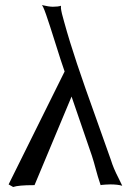

<svg xmlns="http://www.w3.org/2000/svg" viewBox="-20 -726 530 763"><path d="M264.2 -341.8 117.2 9.8H112.8Q53.7 9.8 32.2 17.1L14.2 6.8L236.8 -441.9Q223.1 -480.5 200 -554.7Q176.8 -628.9 163.1 -668.2Q149.4 -707.5 145 -706.1Q174.8 -699.2 189.9 -699.2Q210.9 -699.2 222.2 -703.1V-692.9Q224.1 -675.8 234.9 -639.2Q256.3 -561.5 285.9 -473.1Q315.4 -384.8 361.1 -258.1Q406.7 -131.3 420.9 -89.8Q430.7 -57.6 450.2 -20L465.8 12.2Q447.8 6.8 418 6.8Q408.2 6.8 398.7 7.6Q389.2 8.3 384.8 8.8L379.9 9.8Q367.7 -26.4 360.6 -54Q353.5 -81.5 345.2 -106.9L264.2 -342.8Z"/></svg>

Font: Linear Smooth Low Contrast
Style: Regular
Weight: 500
Designer: Philipp H. Poll, Flanker
Foundry: Philipp H. Poll, reworked by Flanker
Version: Version 1.010 | FøM Fix